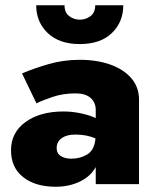

<svg xmlns="http://www.w3.org/2000/svg" viewBox="-20 -702 602 732"><path d="M118 -682H226Q226 -654 244 -640.5Q262 -627 284 -627Q307 -627 325 -640.5Q343 -654 343 -682H450Q450 -618 406.5 -576Q363 -534 284 -534Q206 -534 162 -576Q118 -618 118 -682ZM119 -308 64 -422Q108 -441 165 -457.5Q222 -474 284 -474Q349 -474 400 -456Q451 -438 480.5 -404Q510 -370 510 -322V0H345V-65Q325 -29 284 -9.5Q243 10 192 10Q115 10 68.5 -26.5Q22 -63 22 -129Q22 -197 77.5 -237Q133 -277 222 -277Q255 -277 288 -270Q321 -263 345 -252V-283Q345 -311 325.5 -328.5Q306 -346 268 -346Q219 -346 177.5 -331.5Q136 -317 119 -308ZM196 -138Q196 -117 212 -107Q228 -97 252 -97Q286 -97 313 -113.5Q340 -130 344 -174Q312 -189 266 -189Q234 -189 215 -175Q196 -161 196 -138Z"/></svg>

Font: Jost* Heavy
Style: Regular
Weight: 800
Version: Version 3.7